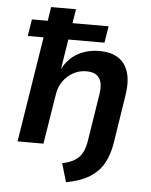

<svg xmlns="http://www.w3.org/2000/svg" viewBox="-59 -754 777 990"><g transform="rotate(5 329.0 -258.5)"><path d="M320 188 292 92Q331 84 355.5 69Q380 54 394 29Q408 4 414 -35L453 -282Q458 -317 452 -341Q446 -365 427.5 -378Q409 -391 375 -391Q338 -391 307 -373.5Q276 -356 255.5 -327.5Q235 -299 229 -261L187 0H53L140 -546H58L72 -633H154L165 -705H294L282 -632H469L455 -546H268L244 -394H245Q275 -449 324 -475Q373 -501 433 -501Q493 -501 530.5 -477Q568 -453 583 -405.5Q598 -358 587 -287L548 -36Q538 26 513 71Q488 116 441.5 145Q395 174 320 188Z"/></g></svg>

Font: Nunito Sans 8pt
Style: Bold Italic
Weight: 700
Italic angle: -9°
Version: Version 3.101;gftools[0.9.27]